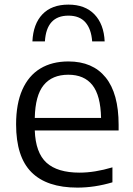

<svg xmlns="http://www.w3.org/2000/svg" viewBox="-20 -824 590 853"><path d="M507 -244.5H134.5Q138 -145.5 186.5 -101.2Q235 -57 333.5 -57Q400.5 -57 479.5 -80.5V-14Q400.5 9.5 324 9.5Q188 9.5 119.8 -58.8Q51.5 -127 51.5 -271.5Q51.5 -363 79.2 -425.5Q107 -488 159 -519.5Q211 -551 284 -551Q392 -551 449.5 -479.8Q507 -408.5 507 -269.5ZM134.5 -300H429Q427 -400 390.5 -446Q354 -492 283.5 -492Q212 -492 174.2 -446Q136.5 -400 134.5 -300ZM284 -803.5Q358 -803.5 399.8 -760Q441.5 -716.5 445 -640H389.5Q385.5 -695 359.5 -724.8Q333.5 -754.5 284 -754.5Q186.5 -754.5 179.5 -640H124Q127.5 -717.5 168.5 -760.5Q209.5 -803.5 284 -803.5Z"/></svg>

Font: Encode Sans Semi Expanded
Style: Regular
Weight: 400
Width: 6
Designer: Multiple Designers
Foundry: Impallari Type
Version: Version 2.000